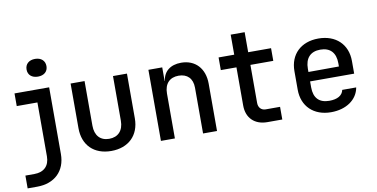

<svg xmlns="http://www.w3.org/2000/svg" viewBox="-86 -1032 2872 1463"><g transform="rotate(-10 1350.0 -301.0)"><path d="M247 -645C294 -645 324 -671 324 -713C324 -755 294 -782 247 -782C200 -782 170 -755 170 -713C170 -671 200 -645 247 -645ZM95 180C230 180 316 97 316 -34V-550H48V-452H208V-35C208 38 165 81 91 81H21V180Z M699 10C832 10 918 -72 918 -204V-550H810V-205C810 -128 768 -84 699 -84C631 -84 590 -128 590 -205V-550H482V-204C482 -72 566 10 699 10Z M1338 -560C1255 -560 1202 -517 1193 -445H1191V-550H1084V0H1192V-347C1192 -424 1234 -466 1302 -466C1369 -466 1410 -426 1410 -354V0H1518V-366C1518 -485 1447 -560 1338 -560Z M2023 0V-98H1912C1878 -98 1856 -122 1856 -157V-452H2033V-550H1856V-705H1748V-550H1627V-452H1748V-156C1748 -60 1810 0 1907 0Z M2623 -347C2623 -476 2535 -560 2400 -560C2265 -560 2178 -476 2178 -347V-203C2178 -75 2265 10 2400 10C2517 10 2604 -50 2620 -143H2512C2503 -100 2463 -78 2401 -78C2323 -78 2282 -121 2282 -203V-249H2623ZM2282 -347C2282 -428 2323 -474 2400 -474C2477 -474 2518 -429 2518 -348V-323L2282 -322Z"/></g></svg>

Font: Tekne LDO SemiBold
Style: Regular
Weight: 600
Monospace: yes
Designer: Alessio Laiso, Mario Rullo, Paolo Rosset
Foundry: Alessio Laiso
Version: Version 1.000;hotconv 1.0.109;makeotfexe 2.5.65596